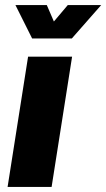

<svg xmlns="http://www.w3.org/2000/svg" viewBox="-20 -739 420 759"><path d="M10 0 91 -515H265L184 0ZM107 -587 41 -719H165L193 -654L248 -719H380L264 -587Z"/></svg>

Font: MuseoModerno ExtraBold
Style: Italic
Weight: 800
Italic angle: -9°
Designer: Pablo Cosgaya, Héctor Gatti, Marcela Romero, and the Authors of The MuseoModerno Project.
Foundry: Omnibus-Type Team
Version: Version 1.003